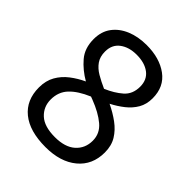

<svg xmlns="http://www.w3.org/2000/svg" viewBox="-204 -847 980 980"><g transform="rotate(45 286.0 -357.0)"><path d="M285 -724Q379 -724 439 -680Q499 -636 499 -553Q499 -510 480.5 -478Q462 -446 431 -421.5Q400 -397 363 -378Q407 -357 443 -330.5Q479 -304 500.5 -269Q522 -234 522 -185Q522 -95 458.5 -42.5Q395 10 288 10Q173 10 111 -40.5Q49 -91 49 -182Q49 -231 69.5 -267Q90 -303 124 -329Q158 -355 197 -373Q145 -403 108.5 -445.5Q72 -488 72 -554Q72 -609 100 -646.5Q128 -684 176 -704Q224 -724 285 -724ZM284 -653Q229 -653 193.5 -626.5Q158 -600 158 -550Q158 -513 175.5 -488Q193 -463 223 -445.5Q253 -428 289 -412Q341 -434 376.5 -465Q412 -496 412 -550Q412 -600 377 -626.5Q342 -653 284 -653ZM135 -181Q135 -129 172 -94.5Q209 -60 286 -60Q359 -60 397.5 -94.5Q436 -129 436 -184Q436 -236 395 -270.5Q354 -305 286 -331L270 -337Q204 -309 169.5 -272.5Q135 -236 135 -181Z"/></g></svg>

Font: Go Noto Kurrent-Regular
Style: Regular
Weight: 400
Designer: Monotype Design Team
Foundry: Monotype Imaging Inc.
Version: Version 2.012; ttfautohint (v1.8.4.7-5d5b)